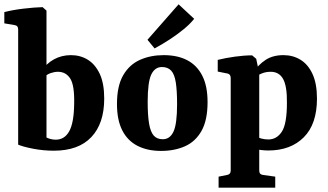

<svg xmlns="http://www.w3.org/2000/svg" viewBox="-29 -688 1515 888"><path d="M55 -552Q55 -570 38 -572L-9 -580V-632Q29 -642 79.5 -648Q130 -654 168 -655L186 -639V-52Q194 -48 205 -45Q216 -42 229 -42Q270 -42 291.5 -81.5Q313 -121 314 -208Q316 -293 296 -324.5Q276 -356 239 -356Q223 -356 205.5 -350Q188 -344 174 -330L163 -359Q185 -394 220.5 -413.5Q256 -433 299 -433Q343 -433 377.5 -411.5Q412 -390 432.5 -346Q453 -302 453 -232Q453 -117 393.5 -54Q334 9 220 9Q172 9 125 0Q78 -9 55 -19Z M790 -206Q790 -269 784 -307Q778 -345 762.5 -361.5Q747 -378 720 -378Q687 -378 670.5 -343Q654 -308 654 -217Q654 -154 660.5 -116Q667 -78 682 -61Q697 -44 724 -44Q757 -44 773.5 -79.5Q790 -115 790 -206ZM512 -207Q512 -290 540.5 -339.5Q569 -389 618 -411Q667 -433 728 -433Q792 -433 837 -409.5Q882 -386 906.5 -338Q931 -290 931 -216Q931 -132 903 -82.5Q875 -33 826.5 -11.5Q778 10 716 10Q653 10 607 -13.5Q561 -37 536.5 -85Q512 -133 512 -207ZM653 -504 797 -668 869 -601Q851 -578 822 -554Q793 -530 758 -507Q723 -484 686 -464Z M982 180V129L1022 121Q1038 118 1038 101V-327Q1038 -345 1023 -348L978 -357V-411Q1014 -420 1057.5 -426Q1101 -432 1137 -432L1156 -416L1170 -349V101Q1170 119 1187 121L1244 129V180ZM1212 8Q1197 8 1179.5 6Q1162 4 1144 -1L1150 -66Q1162 -52 1178.5 -47.5Q1195 -43 1212 -43Q1251 -43 1274.5 -79Q1298 -115 1298 -212Q1299 -289 1280.5 -322.5Q1262 -356 1223 -356Q1200 -356 1181 -348Q1162 -340 1154 -331L1143 -354Q1166 -389 1199.5 -411Q1233 -433 1282 -433Q1326 -433 1361 -411.5Q1396 -390 1416.5 -345.5Q1437 -301 1437 -232Q1437 -114 1376 -53Q1315 8 1212 8Z"/></svg>

Font: Rasa
Style: Bold
Weight: 700
Designer: Anna Giedrys (Yrsa+Rasa design), David Brezina (Yrsa art-direction, Rasa art-direction, design)
Foundry: Rosetta Type Foundry
Version: Version 2.004